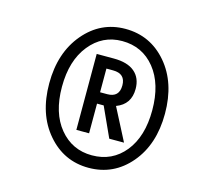

<svg xmlns="http://www.w3.org/2000/svg" viewBox="-80 -829 685 669"><g transform="rotate(15 262.0 -494.5)"><path d="M293.9 -745.1Q384.3 -745.1 443.6 -675.8Q502.9 -606.4 502.9 -495.1Q502.9 -383.8 443.6 -314Q384.3 -244.1 293.9 -244.1Q204.6 -244.1 145.3 -313.2Q85.9 -382.3 85.9 -493.2Q85.9 -604 145.5 -674.6Q205.1 -745.1 293.9 -745.1ZM293.9 -289.1Q367.2 -289.1 412.1 -344.7Q457 -400.4 457 -495.1Q457 -589.8 412.1 -645.5Q367.2 -701.2 293.9 -701.2Q223.1 -701.2 177.5 -644.5Q131.8 -587.9 131.8 -493.2Q131.8 -398.9 177.2 -344Q222.7 -289.1 293.9 -289.1ZM381.8 -551.8Q381.8 -496.1 331.1 -477.1L391.1 -360.8H337.9L289.1 -467.8H265.1V-360.8H219.2V-634.8H280.8Q330.6 -634.8 356.2 -613Q381.8 -591.3 381.8 -551.8ZM265.1 -594.2V-508.8H291Q334 -508.8 334 -551.8Q334 -594.2 289.1 -594.2Z"/></g></svg>

Font: Fira Sans Compressed Book
Style: Italic
Weight: 350
Width: 3
Italic angle: -8°
Designer: Carrois Corporate & Edenspiekermann AG
Foundry: Carrois Corporate GbR & Edenspiekermann AG
Version: Version 4.203;PS 004.203;hotconv 1.0.88;makeotf.lib2.5.64775